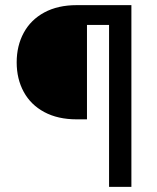

<svg xmlns="http://www.w3.org/2000/svg" viewBox="-20 -727 609 747"><path d="M404.3 -629.9H318.4V-262.7H278.3Q205.1 -262.7 152.3 -291Q99.6 -319.3 72.3 -369.6Q44.9 -419.9 44.9 -484.4Q44.9 -548.8 72.3 -599.4Q99.6 -649.9 152.3 -678.5Q205.1 -707 278.3 -707H491.2V0H404.3Z"/></svg>

Font: Pretendard
Style: Regular
Weight: 400
Designer: Base glyphs from Inter by Rasmus Andersson; Hangeul glyphs from Noto Sans CJK(Source Han Sans) by Jang Soo-young and Kan
Foundry: Kil Hyung-jin
Version: Version 1.309